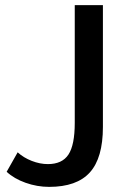

<svg xmlns="http://www.w3.org/2000/svg" viewBox="-20 -720 497 750"><path d="M6 -49 49 -125Q72 -104 104 -91.5Q136 -79 167 -79Q223 -79 247.5 -116.5Q272 -154 272 -240V-700H382V-224Q382 -103 331 -46.5Q280 10 172 10Q125 10 80 -6Q35 -22 6 -49Z"/></svg>

Font: Sarabun Medium
Style: Regular
Weight: 500
Designer: Suppakit Chalermlarp | Katatrad Co.,Ltd.
Foundry: Cadson Demak Co.,Ltd.
Version: Version 1.000; ttfautohint (v1.6)